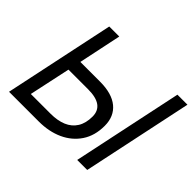

<svg xmlns="http://www.w3.org/2000/svg" viewBox="-154 -938 1165 1165"><g transform="rotate(45 429.0 -355.0)"><path d="M622 0 772 -710H858L708 0ZM37 0 187 -710H273L215 -434H384Q486 -434 540 -389.5Q594 -345 594 -264Q594 -180 554.5 -121Q515 -62 447 -31Q379 0 292 0ZM140 -84H309Q369 -84 412 -102Q455 -120 478.5 -157.5Q502 -195 502 -252Q502 -301 468 -325.5Q434 -350 366 -350H197Z"/></g></svg>

Font: Geist
Style: Italic
Weight: 400
Italic angle: -12°
Designer: Basement.studio, Andrés Briganti, Mateo Zaragoza
Foundry: Basement.studio, Vercel, Andrés Briganti, Guido Ferreyra, Mateo Zaragoza
Version: Version 1.500